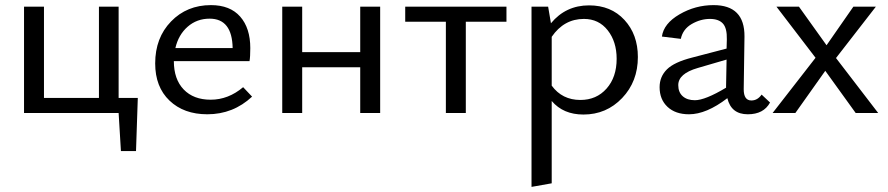

<svg xmlns="http://www.w3.org/2000/svg" viewBox="-20 -442 3473 751"><path d="M444 -59H519L512 149H453L444 0H74V-416H152V-59H367V-416H444Z M931 -101 966 -64Q892 5 791 5Q699 5 643 -48.5Q587 -102 587 -194Q587 -294 649 -358Q711 -422 805 -422Q880 -422 919.5 -377Q959 -332 959 -254Q959 -219 956 -203H660Q660 -132 698.5 -92Q737 -52 804 -52Q873 -52 931 -101ZM800 -369Q750 -369 714 -337.5Q678 -306 666 -254H890Q888 -369 800 -369Z M1389 -416H1467V0H1389V-179H1162V0H1084V-416H1162V-238H1389Z M1961 -416V-357H1802V0H1724V-357H1565V-416Z M2284 -421Q2370 -421 2422.5 -364Q2475 -307 2475 -219Q2475 -123 2413.5 -58.5Q2352 6 2262 6Q2183 6 2138 -47V275L2059 289V-416H2124L2135 -351Q2193 -421 2284 -421ZM2250 -51Q2313 -51 2352.5 -95.5Q2392 -140 2392 -212Q2392 -279 2357 -323.5Q2322 -368 2264 -368Q2186 -368 2138 -298V-107Q2179 -51 2250 -51Z M2959 -72 2992 -41Q2967 5 2905 5Q2840 5 2825 -58Q2743 5 2675 5Q2622 5 2591 -24Q2560 -53 2560 -101Q2560 -142 2588.5 -170.5Q2617 -199 2688 -217L2822 -252L2823 -288Q2824 -332 2807.5 -350Q2791 -368 2757 -368Q2720 -368 2685.5 -348Q2651 -328 2643 -290L2569 -299Q2576 -350 2638 -386Q2700 -422 2771 -422Q2893 -422 2892 -299L2889 -93Q2889 -49 2919 -49Q2943 -49 2959 -72ZM2698 -50Q2738 -50 2820 -99V-104L2822 -209L2709 -176Q2633 -154 2633 -109Q2633 -81 2650.5 -65.5Q2668 -50 2698 -50Z M3415 0H3327L3208 -165L3091 0H3002L3170 -216L3017 -416H3105L3213 -265L3318 -416H3406L3250 -215Z"/></svg>

Font: EauTestText Medium
Style: Regular
Weight: 500
Designer: Christian Thalmann (Catharsis Fonts)
Version: Version 0.001;PS 000.001;hotconv 1.0.88;makeotf.lib2.5.64775